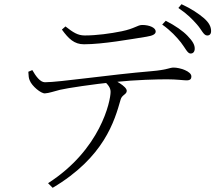

<svg xmlns="http://www.w3.org/2000/svg" viewBox="-20 -831 1040 915"><path d="M887 -576C899 -575 907 -583 908 -597C909 -617 898 -635 874 -660C852 -683 817 -708 770 -732L753 -714C795 -684 821 -655 842 -629C863 -602 873 -577 887 -576ZM209 42 231 64C477 -82 526 -255 555 -357C561 -379 584 -381 584 -398C584 -420 527 -449 501 -461L467 -453C496 -428 507 -413 507 -393C507 -349 459 -118 209 42ZM194 -386C214 -387 237 -396 266 -403C299 -411 426 -430 525 -440C630 -451 731 -453 777 -453C822 -453 855 -448 869 -448C889 -448 892 -457 892 -467C892 -491 838 -509 807 -509C789 -509 776 -498 704 -492C501 -475 263 -439 194 -439C171 -439 150 -469 134 -497L115 -489C116 -469 117 -457 122 -447C132 -421 175 -385 194 -386ZM380 -620C470 -620 602 -644 678 -656C710 -661 722 -669 722 -681C722 -699 692 -712 658 -712C635 -712 623 -695 560 -682C506 -671 440 -662 384 -662C351 -662 329 -676 292 -705L275 -690C307 -646 334 -620 380 -620ZM966 -662C978 -661 986 -668 986 -683C986 -703 977 -723 950 -746C926 -766 893 -789 845 -811L830 -793C873 -764 896 -740 919 -714C941 -689 950 -663 966 -662Z"/></svg>

Font: Source Han Serif CN VF
Style: Regular
Weight: 250
Designer: Ryoko NISHIZUKA 西塚涼子 (kana & ideographs); Frank Grießhammer (Latin, Greek & Cyrillic); Wenlong ZHANG 张文龙 (bopomofo); San
Foundry: Adobe
Version: Version 2.002;hotconv 1.1.0;makeotfexe 2.6.0